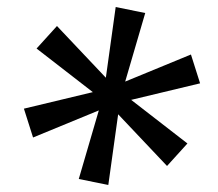

<svg xmlns="http://www.w3.org/2000/svg" viewBox="-20 -548 620 546"><path d="M288 -22 204 -39 261 -234 74 -157 48 -239 244 -286 84 -410 142 -474 281 -327 309 -528 393 -511 336 -316 523 -393 549 -311 353 -264 513 -140 455 -76 316 -223Z"/></svg>

Font: Sometype Mono Medium
Style: Italic
Weight: 500
Italic angle: -12°
Monospace: yes
Designer: Ryoichi Tsunekawa
Foundry: Dharma Type
Version: Version 1.000; ttfautohint (v1.8.3)